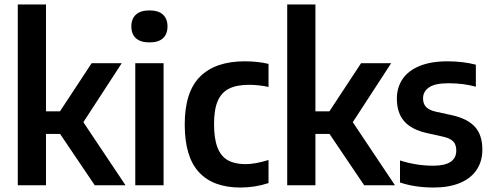

<svg xmlns="http://www.w3.org/2000/svg" viewBox="-20 -828 2200 858"><path d="M403.5 0 248.5 -229.5H185.5V0H59.5V-808H185.5V-330.5H248L389.5 -545.5H524L352.5 -282L541 0Z M584.5 0V-545.5H711V0ZM567 -710Q567 -744 587.5 -762.8Q608 -781.5 648 -781.5Q688 -781.5 708.2 -762.8Q728.5 -744 728.5 -710Q728.5 -675.5 708.2 -657Q688 -638.5 648 -638.5Q608 -638.5 587.5 -657Q567 -675.5 567 -710Z M805.5 -272Q805.5 -417.5 874.2 -485.8Q943 -554 1073.5 -554Q1132 -554 1180 -542.5V-439.5Q1135.5 -449 1093 -449Q1038 -449 1003.8 -432Q969.5 -415 953 -376.8Q936.5 -338.5 936.5 -274Q936.5 -208 952 -168.5Q967.5 -129 998.5 -111.8Q1029.5 -94.5 1077.5 -94.5Q1120 -94.5 1180 -113V-10Q1120.5 10 1054 10Q932 10 868.8 -58.8Q805.5 -127.5 805.5 -272Z M1607.5 0 1452.5 -229.5H1389.5V0H1263.5V-808H1389.5V-330.5H1452L1593.5 -545.5H1728L1556.5 -282L1745 0Z M1767.5 -12.5V-111Q1840.5 -87.5 1916 -87.5Q2019 -87.5 2019 -155.5Q2019 -181.5 2005.5 -195.8Q1992 -210 1961 -217L1887 -233.5Q1818.5 -249 1786 -286.5Q1753.5 -324 1753.5 -387Q1753.5 -437 1779 -474.8Q1804.5 -512.5 1855.2 -533.2Q1906 -554 1979.5 -554Q2048 -554 2106.5 -539V-440.5Q2051 -456 1984.5 -456Q1924 -456 1897.2 -437.5Q1870.5 -419 1870.5 -388.5Q1870.5 -364.5 1883.8 -350.2Q1897 -336 1927 -329L2001 -313Q2070.5 -297 2103 -260.5Q2135.5 -224 2135.5 -159.5Q2135.5 -107 2109.8 -68.8Q2084 -30.5 2035 -10.2Q1986 10 1918 10Q1834.5 10 1767.5 -12.5Z"/></svg>

Font: Encode Sans Semi Condensed SmBd
Style: Regular
Weight: 600
Width: 4
Designer: Multiple Designers
Foundry: Impallari Type
Version: Version 2.000